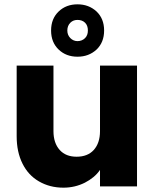

<svg xmlns="http://www.w3.org/2000/svg" viewBox="-20 -861 714 887"><path d="M442 -558C442 -558 442 -255 442 -255C442 -255 442 -255 442 -255C442 -218 432 -189 413 -168C394 -147 367 -137 334 -137C334 -137 334 -137 334 -137C301 -137 275 -147 256 -168C237 -189 227 -218 227 -255C227 -255 227 -558 227 -558C227 -558 57 -558 57 -558C57 -558 57 -232 57 -232C57 -232 57 -232 57 -232C57 -183 66 -141 84 -105C102 -69 127 -42 160 -23C193 -4 230 6 273 6C273 6 273 6 273 6C309 6 342 -2 372 -17C401 -32 425 -51 442 -76C442 -76 442 0 442 0C442 0 613 0 613 0C613 0 613 -558 613 -558C613 -558 442 -558 442 -558ZM461 -720C461 -720 461 -720 461 -720C461 -757 449 -786 426 -808C402 -830 373 -841 338 -841C338 -841 338 -841 338 -841C303 -841 274 -830 251 -808C228 -786 216 -757 216 -720C216 -720 216 -720 216 -720C216 -683 228 -654 251 -632C274 -610 303 -599 338 -599C338 -599 338 -599 338 -599C373 -599 402 -610 426 -632C449 -654 461 -683 461 -720ZM386 -720C386 -720 386 -720 386 -720C386 -706 382 -694 373 -685C364 -676 352 -671 338 -671C338 -671 338 -671 338 -671C325 -671 314 -676 305 -685C296 -694 291 -706 291 -720C291 -720 291 -720 291 -720C291 -735 296 -747 305 -756C314 -765 325 -769 338 -769C338 -769 338 -769 338 -769C352 -769 364 -765 373 -756C382 -747 386 -735 386 -720Z"/></svg>

Font: Girnar Poppins
Style: Bold
Weight: 500
Designer: Ninad Kale (Devanagari), Jonny Pinhorn (Latin)
Foundry: Indian Type Foundry
Version: ""